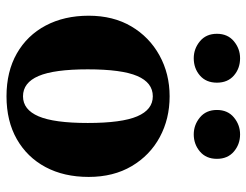

<svg xmlns="http://www.w3.org/2000/svg" viewBox="-106 -656 776 605"><g transform="rotate(90 282.5 -353.0)"><path d="M283 15Q205 15 148 -17.5Q91 -50 60 -108.5Q29 -167 29 -244Q29 -321 62.5 -378Q96 -435 154 -467Q212 -499 283 -499Q354 -499 411.5 -468Q469 -437 503 -379.5Q537 -322 537 -244Q537 -166 506 -108Q475 -50 418 -17.5Q361 15 283 15ZM283 -37Q325 -37 346 -86Q367 -135 367 -241Q367 -348 346 -397Q325 -446 283 -446Q240 -446 219 -397Q198 -348 198 -241Q198 -135 219 -86Q240 -37 283 -37ZM163 -575Q133 -575 109.5 -594.5Q86 -614 86 -648Q86 -682 109.5 -701.5Q133 -721 163 -721Q195 -721 217.5 -701.5Q240 -682 240 -648Q240 -614 217.5 -594.5Q195 -575 163 -575ZM403 -575Q373 -575 349.5 -594.5Q326 -614 326 -648Q326 -682 349.5 -701.5Q373 -721 403 -721Q434 -721 457 -701.5Q480 -682 480 -648Q480 -614 457 -594.5Q434 -575 403 -575Z"/></g></svg>

Font: Source Serif Pro
Style: Bold
Weight: 700
Designer: Frank Grießhammer
Foundry: Adobe Systems Incorporated
Version: Version 3.001;hotconv 1.0.111;makeotfexe 2.5.65597